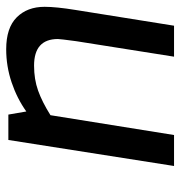

<svg xmlns="http://www.w3.org/2000/svg" viewBox="-1 -581 582 620"><g transform="rotate(-90 290.0 -271.0)"><path d="M148 -535H230L240 -477Q282 -507 334 -524.5Q386 -542 441 -542Q510 -542 544 -508Q578 -474 578 -418Q578 -381 568 -319L517 0H417L467 -316Q474 -368 474 -375Q474 -452 388 -452Q344 -452 307.5 -439Q271 -426 228 -399L164 0H64Z"/></g></svg>

Font: Exo Medium
Style: Italic
Weight: 500
Italic angle: -9°
Designer: Natanael Gama
Foundry: Natanael Gama
Version: Version 1.500; ttfautohint (v1.6)